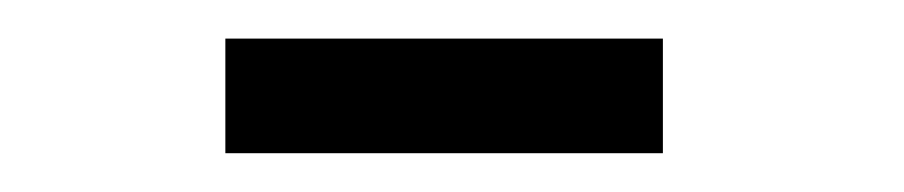

<svg xmlns="http://www.w3.org/2000/svg" viewBox="-20 -849 466 99"><path d="M96.2 -770V-829.1H321.8V-770Z"/></svg>

Font: Lumene Sans Condensed
Style: Regular
Weight: 400
Width: 3
Designer: Deni Anggara
Version: Version 1.003;Glyphs 3.1.2 (3151)